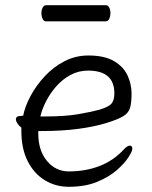

<svg xmlns="http://www.w3.org/2000/svg" viewBox="-20 -699 583 737"><path d="M157 -617Q148 -617 143.5 -627Q139 -637 139 -649Q139 -660 143.5 -669.5Q148 -679 158 -679H386Q395 -679 399.5 -669.5Q404 -660 404 -648Q404 -637 399.5 -627Q395 -617 385 -617ZM127 -196V-186Q127 -121 160.5 -81Q194 -41 244 -41Q308 -41 361.5 -61.5Q415 -82 455 -125Q462 -133 468 -136.5Q474 -140 478 -140Q488 -140 488 -128Q488 -119 473.5 -96Q459 -73 429 -46.5Q399 -20 353 -1Q307 18 244 18Q193 18 151.5 -7.5Q110 -33 86 -81Q62 -129 62 -195V-209Q53 -216 47 -225Q41 -234 41 -241Q41 -254 60 -254Q61 -254 62 -254L67 -255Q69 -255 69 -255Q76 -291 97.5 -331Q119 -371 152 -406.5Q185 -442 227.5 -464Q270 -486 319 -486Q381 -486 417.5 -464.5Q454 -443 469.5 -409.5Q485 -376 485 -340Q485 -306 479.5 -286Q474 -266 454 -253.5Q434 -241 389 -227Q344 -213 281.5 -204.5Q219 -196 140 -196ZM155 -252Q229 -252 279 -260.5Q329 -269 362 -278Q398 -289 408.5 -302Q419 -315 419 -341Q419 -428 318 -428Q281 -428 250 -411Q219 -394 195.5 -367Q172 -340 156.5 -309.5Q141 -279 135 -252Z"/></svg>

Font: Klee One SemiBold
Style: Regular
Weight: 600
Designer: Fontworks Inc.
Foundry: Fontworks Inc.
Version: Version 1.00;January 12, 2022;FontCreator 13.0.0.2683 64-bit